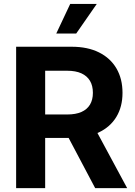

<svg xmlns="http://www.w3.org/2000/svg" viewBox="-20 -968 695 988"><path d="M63 0V-727.5H348.6Q431.2 -727.5 489.7 -698.2Q548.3 -668.9 579.3 -615.7Q610.4 -562.5 610.4 -490.2Q610.4 -418.5 578.6 -366.2Q546.9 -314 487.3 -286.1Q427.7 -258.3 343.8 -258.3H151.9V-378.9H325.7Q369.6 -378.9 398.9 -391.8Q428.2 -404.8 443.1 -429.7Q458 -454.6 458 -490.2Q458 -526.9 443.1 -552Q428.2 -577.1 398.9 -590.6Q369.6 -604 325.2 -604H212.4V0ZM469.7 0 294.9 -330.6H456.1L634.3 0ZM269.5 -795.4 341.3 -947.8H478L372.1 -795.4Z"/></svg>

Font: Inter 18pt
Style: Bold
Weight: 700
Designer: Rasmus Andersson
Foundry: rsms
Version: Version 4.001;git-66647c0bb